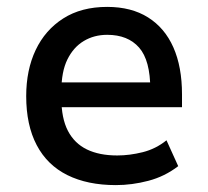

<svg xmlns="http://www.w3.org/2000/svg" viewBox="-20 -528 603 557"><path d="M316 9Q234 9 175.5 -20Q117 -49 86.5 -107Q56 -165 56 -249Q56 -325 83.5 -383Q111 -441 163.5 -474.5Q216 -508 291 -508Q361 -508 409.5 -477.5Q458 -447 483 -390.5Q508 -334 508 -254V-217H139V-289H433L416 -269Q416 -353 383.5 -390Q351 -427 291 -427Q253 -427 223 -409Q193 -391 175.5 -355.5Q158 -320 158 -263V-244Q158 -185 177 -148.5Q196 -112 232 -94.5Q268 -77 320 -77Q356 -77 394 -86.5Q432 -96 463 -121L497 -46Q458 -16 410.5 -3.5Q363 9 316 9Z"/></svg>

Font: Nunito Sans 7pt SemiCondensed SemiBold
Style: Regular
Weight: 600
Width: 4
Designer: Vernon Adams
Foundry: Vernon Adams
Version: Version 3.101;gftools[0.9.27]